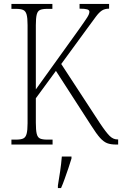

<svg xmlns="http://www.w3.org/2000/svg" viewBox="-20 -734 620 975"><path d="M38 0V-25H61Q85 -25 97.5 -30.5Q110 -36 115 -54Q120 -72 120 -108V-607Q120 -643 115 -660.5Q110 -678 97.5 -683.5Q85 -689 62 -689H38V-714H246V-689H220Q196 -689 183.5 -683.5Q171 -678 166.5 -660Q162 -642 162 -606V-280L379 -582Q411 -627 422.5 -645Q434 -663 434 -674Q434 -683 422.5 -686.5Q411 -690 384 -690V-714H534V-690Q512 -690 497.5 -680.5Q483 -671 467 -649.5Q451 -628 424 -591L291 -409L487 -109Q519 -61 537 -43.5Q555 -26 576 -26H580V0H570Q542 0 524 -7Q506 -14 488 -34Q470 -54 444 -95L264 -374L162 -235V-111Q162 -73 166.5 -54.5Q171 -36 183.5 -30.5Q196 -25 220 -25H247V0ZM274 208Q280 172 285.5 135Q291 98 294 61H343V71Q337 92 327.5 119.5Q318 147 308.5 174Q299 201 290 221H274Z"/></svg>

Font: Noto Serif Bengali Condensed ExtraLight
Style: Regular
Weight: 200
Width: 3
Designer: Juan Bruce, Universal Thirst, Indian Type Foundry and the Monotype Design Team.
Foundry: Monotype Imaging Inc.
Version: Version 2.003; ttfautohint (v1.8.4.7-5d5b)